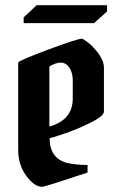

<svg xmlns="http://www.w3.org/2000/svg" viewBox="-20 -719 470 739"><path d="M295 -570Q300 -570 320 -554.5Q340 -539 360 -511.5Q380 -484 380 -458V-290Q380 -272 327 -246Q274 -220 224.5 -203.5Q175 -187 171 -187Q171 -110 238 -92Q271 -84 317 -84V-55Q153 0 142 0Q112 0 81 -42.5Q50 -85 50 -142V-478Q50 -485 164 -527.5Q278 -570 295 -570ZM170 -463V-232Q260 -257 260 -340V-411Q260 -439 247 -458.5Q234 -478 214 -478Q194 -478 170 -463ZM392 -699V-675L342 -630H71V-652L121 -699Z"/></svg>

Font: Pirata One
Style: Regular
Weight: 400
Designer: Rodrigo Fuenzalida, Nicolas Massi
Foundry: Rodrigo Fuenzalida, Nicolas Massi
Version: Version 1.001